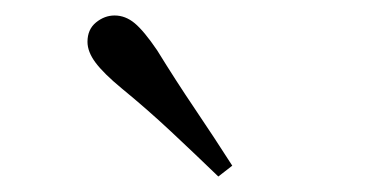

<svg xmlns="http://www.w3.org/2000/svg" viewBox="-20 -838 475 248"><path d="M280 -624 262 -610Q232 -639 201 -668Q170 -697 137 -724Q114 -743 103.5 -757Q93 -771 93 -784Q93 -800 104 -809Q115 -818 128 -818Q142 -818 154 -808Q166 -798 183 -773Q207 -734 232 -697Q257 -660 280 -624Z"/></svg>

Font: Noto Serif KR ExtraLight
Style: Regular
Weight: 400
Version: Version 2.002-H1;hotconv 1.1.0;makeotfexe 2.6.0